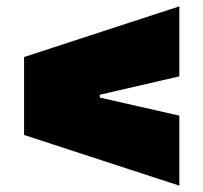

<svg xmlns="http://www.w3.org/2000/svg" viewBox="-20 -671 640 606"><path d="M546 -430 295 -372V-363L546 -306V-85L56 -245V-491L546 -651Z"/></svg>

Font: Hepta Slab ExtraLight Black
Style: Regular
Weight: 900
Version: Version 1.102